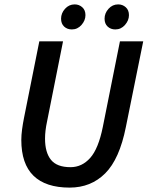

<svg xmlns="http://www.w3.org/2000/svg" viewBox="-20 -842 672 874"><path d="M307 -708Q286 -708 272 -721Q258 -734 258 -757Q258 -782 276 -802Q294 -822 320 -822Q340 -822 354.5 -809Q369 -796 369 -773Q369 -749 351 -728.5Q333 -708 307 -708ZM505 -708Q484 -708 470 -721Q456 -734 456 -757Q456 -782 474 -802Q492 -822 518 -822Q538 -822 552.5 -809Q567 -796 567 -773Q567 -749 549 -728.5Q531 -708 505 -708ZM89 -304 159 -654H267L194 -288Q185 -246 185 -211Q185 -148 212 -114.5Q239 -81 301 -81Q353 -81 390.5 -123Q428 -165 448 -264L526 -654H632L553 -264Q524 -118 459 -53Q394 12 297 12Q188 12 132.5 -42Q77 -96 77 -205Q77 -227 80.5 -253Q84 -279 89 -304Z"/></svg>

Font: TypoPRO Source Sans Pro
Style: Italic
Weight: 600
Italic angle: -11°
Designer: Paul D. Hunt
Foundry: Adobe Systems Incorporated
Version: Version 1.075;PS 2.000;hotconv 1.0.86;makeotf.lib2.5.63406